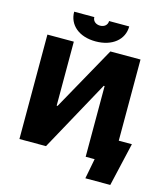

<svg xmlns="http://www.w3.org/2000/svg" viewBox="-143 -998 1083 1243"><g transform="rotate(15 398.0 -376.5)"><path d="M198 -888C198 -799 270 -738 381 -738C492 -738 567 -799 567 -888H432C432 -862 412 -844 383 -844C355 -844 333 -861 333 -888ZM69 0H247L507 -474H513V0H573L547 135H714L781 -156H693V-700H491L252 -271H246V-700H69Z"/></g></svg>

Font: Fixel Display ExtraBold
Style: Regular
Weight: 800
Designer: AlfaBravo + MacPaw
Foundry: Kyrylo Tkachov, Marchela Mozhyna, Serhii Makarenko, Maria Weinstein, Zakhar Kryvoshyya
Version: Version 1.211